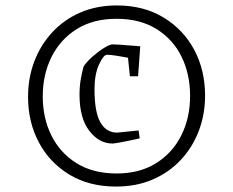

<svg xmlns="http://www.w3.org/2000/svg" viewBox="-20 -784 856 705"><path d="M409 -764Q508 -764 581 -719.5Q654 -675 693.5 -600.5Q733 -526 733 -433Q733 -364 710 -303.5Q687 -243 644 -197Q601 -151 541 -125Q481 -99 406 -99Q307 -99 234.5 -143Q162 -187 122.5 -261.5Q83 -336 83 -428Q83 -498 106 -558.5Q129 -619 172 -665.5Q215 -712 275 -738Q335 -764 409 -764ZM408 -715Q322 -715 261.5 -677Q201 -639 169 -574.5Q137 -510 137 -430Q137 -350 169 -286Q201 -222 261.5 -184.5Q322 -147 408 -147Q493 -147 553.5 -185Q614 -223 646 -287.5Q678 -352 678 -432Q678 -512 646.5 -576Q615 -640 554.5 -677.5Q494 -715 408 -715ZM393 -621Q399 -621 417.5 -620Q436 -619 458 -617Q480 -615 495 -614L487 -504H457L450 -572Q434 -575 410 -579Q386 -583 373 -583Q360 -583 343.5 -547Q327 -511 327 -456Q327 -373 348.5 -335Q370 -297 410 -297L489 -305L493 -276Q481 -273 459.5 -268.5Q438 -264 418.5 -260.5Q399 -257 393 -257Q344 -257 308 -303.5Q272 -350 272 -436Q272 -468 277 -495.5Q282 -523 287 -540Q298 -557 319.5 -576Q341 -595 362 -608Q383 -621 393 -621Z"/></svg>

Font: Grenze Gotisch Light
Style: Regular
Weight: 300
Designer: Renata Polastri
Foundry: Omnibus-Type
Version: Version 1.001